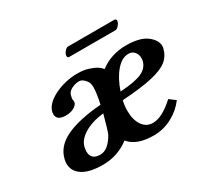

<svg xmlns="http://www.w3.org/2000/svg" viewBox="-125 -763 1016 954"><g transform="rotate(-30 383.0 -286.0)"><path d="M600.1 -402.8Q562 -402.8 528.1 -363Q494.1 -323.2 473.1 -259.8Q557.1 -264.6 596.7 -282.2Q636.2 -299.8 645 -338.9Q646 -343.8 646 -353Q646 -373 633.5 -387.9Q621.1 -402.8 600.1 -402.8ZM312 -103Q320.8 -121.1 344.2 -209Q273.4 -200.2 230.7 -173.1Q188 -146 180.2 -110.8Q177.2 -98.6 176.8 -86.9Q176.8 -38.1 230 -38.1Q274.9 -38.1 312 -103ZM356.9 -382.8Q338.9 -406.7 320.8 -407.2Q296.9 -407.2 275.4 -396Q253.9 -384.8 250 -366.2L246.1 -348.1Q249 -335 248 -328.1Q245.1 -314 226.1 -303Q207 -292 179.2 -292Q127.4 -292 127 -329.1Q127 -335.9 127.9 -339.8Q137.7 -383.8 199.5 -414.3Q261.2 -444.8 333 -444.8Q350.1 -444.8 369.6 -441.9Q389.2 -439 417 -427.5Q444.8 -416 460 -396Q524.9 -444.8 609.9 -444.8Q689 -444.8 727.5 -415.5Q766.1 -386.2 766.1 -352.1Q766.1 -350.1 765.6 -347.2Q765.1 -344.2 765.1 -341.8Q755.4 -300.8 726.1 -276.9Q696.8 -252.9 634.3 -238.5Q571.8 -224.1 460.9 -216.8Q454.1 -188 454.1 -159.2Q454.1 -107.4 476.1 -75.7Q498 -43.9 535.2 -43.9Q588.4 -43.9 659.2 -108.9L693.8 -83Q661.6 -40 612.8 -13.9Q564 12.2 507.8 12.2Q409.7 12.2 368.2 -39.1Q302.2 11.7 216.8 12.2Q140.6 12.2 100.8 -13.4Q61 -39.1 61 -83Q61 -95.2 64 -106.9Q79.1 -172.9 151.1 -207.5Q223.1 -242.2 354 -252.9Q367.2 -314 367.2 -345.2Q366.7 -371.6 356.9 -382.8ZM603 -536.1H337.9Q328.1 -536.1 328.1 -547.9Q328.1 -550.8 329.1 -553.2Q331.1 -563 340.6 -573.5Q350.1 -584 358.9 -584H623Q635.3 -584 634.8 -571.8Q634.8 -569.8 633.8 -567.9Q631.8 -558.1 621.8 -547.1Q611.8 -536.1 603 -536.1Z"/></g></svg>

Font: Linux Libertine O
Style: Semibold Italic
Weight: 600
Italic angle: -11.5°
Designer: Philipp H. Poll
Foundry: Philipp H. Poll
Version: Version 5.1.2